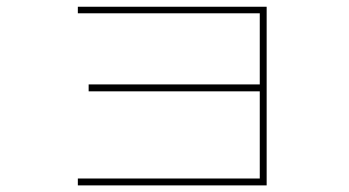

<svg xmlns="http://www.w3.org/2000/svg" viewBox="-20 -566 1040 572"><path d="M211.9 -34.2H753.9V-293.9H244.1V-314.5H753.9V-526.4H211.9V-545.9H774.4V-13.7H211.9Z"/></svg>

Font: Mgen+ 1m thin
Style: Regular
Weight: 100
Designer: [Source Han Sans]
Ryoko NISHIZUKA  (kana & ideographs); Paul D. Hunt (Latin, Greek & Cyrillic); Wenlong ZHANG  (bopomofo
Version: Version 1.059.20150602